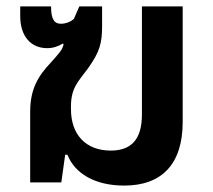

<svg xmlns="http://www.w3.org/2000/svg" viewBox="-20 -568 664 598"><path d="M367 10C484 10 549 -57 549 -188V-548H422V-211C422 -133 388 -99 325 -99C247 -99 201 -149 201 -228V-236C201 -295 224 -314 254 -355C291 -407 298 -433 298 -489V-548H227L210 -509C197 -498 182 -494 170 -494C148 -494 139 -510 139 -548H43V-518C43 -454 77 -418 127 -418C146 -418 162 -424 175 -432L178 -431C176 -414 162 -400 140 -375C98 -331 74 -290 74 -220V0H171L183 -86H190C213 -28 275 10 367 10Z"/></svg>

Font: Noto Sans Thai Semi
Style: Regular
Weight: 600
Designer: Monotype Design Team
Foundry: Monotype Imaging Inc.
Version: Version 1.901